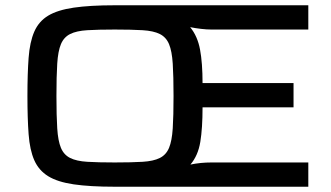

<svg xmlns="http://www.w3.org/2000/svg" viewBox="-20 -708 1256 728"><path d="M415 0Q321 0 259.5 -9Q198 -18 162.5 -40Q127 -62 110 -100.5Q93 -139 88.5 -199Q84 -259 84 -344Q84 -429 88.5 -489Q93 -549 110 -588Q127 -627 162.5 -648.5Q198 -670 259.5 -679Q321 -688 415 -688H1149V-596H782Q764 -596 742.5 -598.5Q721 -601 701 -605Q729 -571 738.5 -520Q748 -469 748 -393H1093V-301H748Q748 -222 739.5 -170Q731 -118 702 -84Q740 -92 782 -92H1149V0ZM415 -92Q479 -92 520.5 -94.5Q562 -97 586 -109Q610 -121 621 -147.5Q632 -174 635 -221.5Q638 -269 638 -344Q638 -419 635 -466.5Q632 -514 621 -540.5Q610 -567 586 -579Q562 -591 520.5 -593.5Q479 -596 415 -596Q352 -596 311 -593.5Q270 -591 246 -579Q222 -567 211 -540.5Q200 -514 197 -466.5Q194 -419 194 -344Q194 -269 197 -221.5Q200 -174 211 -147.5Q222 -121 246 -109Q270 -97 311 -94.5Q352 -92 415 -92Z"/></svg>

Font: Saira Expanded Medium
Style: Regular
Weight: 500
Width: 7
Designer: Hector Gatti with collaboration of the Omnibus-Type team
Foundry: Omnibus-Type
Version: Version 1.100; ttfautohint (v1.8.3)